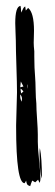

<svg xmlns="http://www.w3.org/2000/svg" viewBox="-20 -663 186 655"><path d="M32 -584Q32 -641 50 -643Q52 -635 52 -620Q54 -623 56 -627.5Q58 -632 60 -635.5Q62 -639 66 -641L68 -627L76 -636Q96 -620 96 -558Q96 -551 95.5 -537Q95 -523 95 -517Q95 -506 97 -488V-470Q97 -432 100 -397Q101 -387 101.5 -357Q102 -327 104 -310Q104 -292 106.5 -256.5Q109 -221 109 -204V-179Q109 -158 113.5 -115Q118 -72 118 -53Q118 -46 115 -39L110 -50L100 -41L90 -47Q89 -45 86.5 -38.5Q84 -32 83 -28Q77 -30 74.5 -32Q72 -34 70.5 -40Q69 -46 69 -47Q68 -44 64 -38Q35 -38 35 -231V-236Q35 -255 36.5 -292.5Q38 -330 38 -348Q38 -377 36 -436.5Q34 -496 34 -524Q34 -531 33 -552Q32 -573 32 -584ZM51 -385 49 -365 60 -368ZM75 -366Q75 -372 73 -376Q73 -370 75 -360ZM60 -351Q54 -359 50 -361Q50 -356 52 -344ZM49 -341V-334Q49 -325 54 -316Q54 -318 54.5 -321Q55 -324 55 -326Q55 -334 49 -341ZM115 -140Q115 -152 116 -158Q123 -125 123 -54Q115 -75 115 -133Z"/></svg>

Font: Because We Create
Style: Regular
Weight: 400
Designer: Liz Wetzel, Aaron Williamson, Russ McMullin
Foundry: Red Hat
Version: Version 1.000